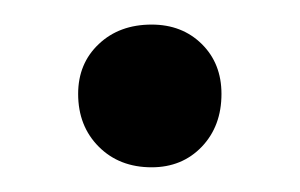

<svg xmlns="http://www.w3.org/2000/svg" viewBox="-20 -130 245 157"><path d="M43.9 -53.2Q43.9 -78.1 60.8 -94Q77.6 -109.9 104 -109.9Q128.9 -109.9 145 -94Q161.1 -78.1 161.1 -53.2Q161.1 -26.9 145 -10Q128.9 6.8 104 6.8Q77.6 6.8 60.8 -10Q43.9 -26.9 43.9 -53.2Z"/></svg>

Font: Junction Regular
Style: Regular
Weight: 500
Designer: Caroline Hadilaksono
Foundry: Caroline Hadilaksono
Version: Version 1.056